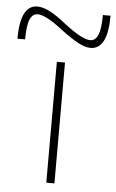

<svg xmlns="http://www.w3.org/2000/svg" viewBox="-126 -786 496 823"><g transform="rotate(5 122.5 -374.5)"><path d="M105 0V-520H140V0ZM243 -592Q220 -592 190 -608Q160 -624 116 -657Q78 -687 50.5 -701.5Q23 -716 6 -716Q-17 -716 -28 -689.5Q-39 -663 -39 -604H-72Q-72 -749 2 -749Q25 -749 55.5 -733.5Q86 -718 128 -684Q167 -654 194.5 -639.5Q222 -625 239 -625Q262 -625 273 -652Q284 -679 284 -737H317Q317 -592 243 -592Z"/></g></svg>

Font: M PLUS 2 ExtraLight
Style: Regular
Weight: 250
Designer: Coji Morishita
Foundry: UNDERFOREST DESIGN
Version: Version 1.001